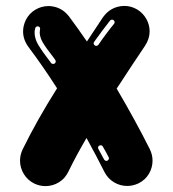

<svg xmlns="http://www.w3.org/2000/svg" viewBox="-20 -632 587 652"><path d="M411.9 -0.5Q388.1 -0.5 367.3 -12.9Q346.5 -25.2 334.7 -48Q306.9 -103.5 273.8 -163.4Q238.6 -103.5 212.4 -49.5Q201 -25.7 180 -12.9Q158.9 0 134.2 0Q115.3 0 97 -8.4Q73.8 -19.8 60.9 -41.1Q48 -62.4 48 -86.6Q48 -105.9 56.9 -124.8Q105.4 -223.8 173.8 -332.2Q126.2 -406.4 77.2 -471.8Q58.4 -497 58.4 -525.2Q58.4 -545 67.8 -564.4Q79.2 -586.6 100 -599Q120.8 -611.4 144.6 -611.4H147.5Q188.6 -609.4 214.4 -576.2Q245 -535.1 275.2 -491.1L329.2 -572.8Q355.4 -609.9 400 -611.9H402Q425.2 -611.9 445.5 -600Q465.8 -588.1 477.7 -566.3Q488.1 -547 488.1 -525.7Q488.1 -500 472.3 -476.2Q427.2 -409.4 387.1 -347.5Q381.7 -339.6 376.2 -331.2Q440.1 -222.3 488.6 -125.7Q498 -106.4 498 -86.6Q498 -62.9 485.9 -42.1Q473.8 -21.3 450.5 -9.4Q431.2 -0.5 411.9 -0.5ZM306.9 -476.2Q311.4 -476.2 314.4 -480.2Q325.7 -497 341.1 -517.6Q356.4 -538.1 366.8 -550.5Q369.3 -553.5 369.3 -556.4Q369.3 -559.9 366.8 -562.6Q364.4 -565.3 359.9 -565.3Q356.4 -565.3 353.5 -561.9Q343.1 -549 327.5 -528Q311.9 -506.9 299.5 -489.6Q298 -487.6 298 -485.1Q298 -480.7 302 -477.7Q304 -476.2 306.9 -476.2ZM160.4 -414.9Q163.4 -414.9 165.8 -416.3Q169.3 -419.3 169.3 -423.8Q169.3 -425.7 167.8 -428.2Q164.9 -432.2 161.9 -436.6Q137.1 -467.8 124.8 -488.6Q114.9 -506.4 114.9 -521.8Q114.9 -527.2 115.8 -531.7L116.3 -534.7Q116.3 -537.6 114.1 -540.1Q111.9 -542.6 107.4 -542.6Q105 -542.6 102.5 -540.6Q100 -538.6 99.5 -535.6Q97.5 -528.7 97.5 -521.8Q97.5 -501 109.4 -480.7Q124.8 -455 153 -418.8Q153.5 -418.3 153.5 -417.8Q156.4 -414.9 160.4 -414.9ZM341.6 -85.6Q343.6 -85.6 345 -86.6Q350 -90.1 350 -94.6L349 -98Q344.1 -107.4 340.1 -114.9Q335.6 -122.3 329.2 -134.2Q328.2 -136.6 326.2 -137.6Q324.3 -138.6 321.8 -138.6Q317.8 -138.6 315.3 -136.1Q312.9 -133.7 312.9 -130.2Q312.9 -128.2 314.4 -125.7Q320.8 -114.4 324.8 -106.4Q328.7 -99.5 333.7 -90.1Q337.1 -85.6 341.6 -85.6Z"/></svg>

Font: AKL FREE 002
Style: Regular
Weight: 400
Designer: AKL
Foundry: AKL
Version: Version 1.00;August 17, 2024;FontCreator 13.0.0.2675 64-bit